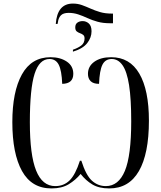

<svg xmlns="http://www.w3.org/2000/svg" viewBox="-20 -1044 902 1074"><path d="M292 -910Q300 -1024 388 -1024Q415 -1024 438.5 -1015.5Q462 -1007 486.5 -996Q511 -985 539.5 -976.5Q568 -968 605 -968H612V-914H594Q556 -914 525.5 -922.5Q495 -931 469 -943Q443 -955 417.5 -963.5Q392 -972 364 -972Q334 -972 320.5 -958Q307 -944 304 -920L302 -910ZM388 -766Q415 -775 434 -789Q453 -803 453 -829Q453 -843 445 -849Q437 -855 427 -858.5Q417 -862 409 -868.5Q401 -875 401 -891Q401 -909 413 -917.5Q425 -926 442 -926Q462 -926 477 -912.5Q492 -899 492 -869Q492 -834 468 -803Q444 -772 388 -755ZM268 10Q157 10 103 -87.5Q49 -185 49 -361Q49 -531 102.5 -627.5Q156 -724 263 -724Q317 -724 353.5 -699.5Q390 -675 390 -631Q390 -576 328 -575Q325 -650 308.5 -682Q292 -714 257 -714Q200 -714 173.5 -631Q147 -548 147 -360Q147 -177 182 -90Q217 -3 289 -3Q337 -3 369.5 -35Q402 -67 427 -145H435Q461 -63 494.5 -33Q528 -3 572 -3Q643 -3 678.5 -88Q714 -173 714 -366Q714 -491 702 -567.5Q690 -644 665.5 -679Q641 -714 605 -714Q569 -714 553 -682Q537 -650 534 -575Q502 -575 487 -590Q472 -605 472 -631Q472 -673 507.5 -698.5Q543 -724 602 -724Q706 -724 759.5 -632Q813 -540 813 -369Q813 -184 757 -87Q701 10 591 10Q534 10 497 -12Q460 -34 431 -71Q403 -37 364.5 -13.5Q326 10 268 10Z"/></svg>

Font: Noto Serif Display Condensed
Style: Regular
Weight: 400
Width: 3
Designer: Monotype Design Team
Foundry: Monotype Imaging Inc.
Version: Version 2.009